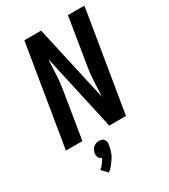

<svg xmlns="http://www.w3.org/2000/svg" viewBox="-235 -846 1070 1213"><g transform="rotate(-30 300.0 -239.5)"><path d="M25 0 146 -735H268L392 -180Q394 -213 395 -245.5Q396 -278 398.5 -310.5Q401 -343 405.5 -375.5Q410 -408 416 -441L464 -735H584L463 0H341L218 -555Q215 -522 214 -489.5Q213 -457 210.5 -424.5Q208 -392 203.5 -359.5Q199 -327 193 -294L145 0ZM191 256 152 215Q156 212 160 208Q164 204 167.5 200Q171 196 174.5 192Q178 188 181 183.5Q184 179 188 173.5Q192 168 193 165L195 163L199 154Q195 153 192.5 151.5Q190 150 187.5 148Q185 146 183 143Q181 140 178.5 137.5Q176 135 175.5 131.5Q175 128 174.5 124.5Q174 121 173.5 116.5Q173 112 174 110V104Q175 100 176 96.5Q177 93 178.5 89Q180 85 182 81.5Q184 78 186.5 74.5Q189 71 192 68.5Q195 66 198 63.5Q201 61 204.5 59Q208 57 212 55.5Q216 54 220.5 52.5Q225 51 227 51H235Q240 51 244.5 52Q249 53 254 54Q259 55 262.5 57.5Q266 60 269 63Q272 66 274 70Q276 74 277.5 78Q279 82 279.5 88Q280 94 280 96L278 104Q277 112 275.5 119.5Q274 127 271.5 135Q269 143 267 150.5Q265 158 261.5 165.5Q258 173 254 180Q250 187 245 194Q240 201 235.5 207.5Q231 214 226 220.5Q221 227 213.5 235.5Q206 244 204 246L199 249Z"/></g></svg>

Font: Iosevka Aile Oblique
Style: Bold
Weight: 700
Italic angle: -9°
Designer: Belleve Invis
Foundry: Belleve Invis
Version: Version 31.1.0; ttfautohint (v1.8.4)